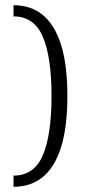

<svg xmlns="http://www.w3.org/2000/svg" viewBox="-20 -603 360 738"><path d="M32 115V72Q111 72 144.5 -6Q178 -84 178 -234Q178 -384 144.5 -462Q111 -540 32 -540V-583Q99 -583 145 -545Q191 -507 215 -430Q239 -353 239 -234Q239 -115 215 -38Q191 39 145 77Q99 115 32 115Z"/></svg>

Font: Rokkitt Light
Style: Regular
Weight: 300
Version: Version 3.103